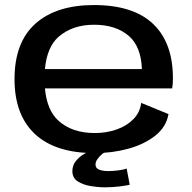

<svg xmlns="http://www.w3.org/2000/svg" viewBox="-20 -616 782 780"><path d="M365 6Q205 6 122 -71.5Q39 -149 39 -294.5Q39 -444 123.8 -519.8Q208.5 -595.5 362 -595.5Q521 -595.5 601.8 -519Q682.5 -442.5 682.5 -297.5Q682.5 -274 679.5 -257H162.5Q170.5 -169 216.5 -126.5Q272 -75.5 365.5 -75.5Q412.5 -75.5 453.8 -90Q495 -104.5 522 -132Q549 -159.5 553.5 -198L664.5 -152.5Q655.5 -100.5 611.2 -65.2Q567 -30 501.8 -12Q436.5 6 365 6ZM162.5 -335.5H556.5Q553 -426.5 504 -469.5Q451 -515.5 362 -515.5Q274.5 -515.5 218 -466.5Q171 -425.5 162.5 -335.5ZM406 145Q379.5 145 348.8 140Q318 135 296 121Q274 107 274 79.5Q274 55.5 288.2 38.2Q302.5 21 318.8 11.2Q335 1.5 341.5 0H408Q404.5 2 394.8 10Q385 18 376.5 29.5Q368 41 368 52.5Q368 67 382.5 73Q397 79 419.5 79Q439.5 79 462 76Q484.5 73 494.5 68.5L507 134.5Q499 137 468.8 141Q438.5 145 406 145Z"/></svg>

Font: Anybody ExtraExpanded Medium
Style: Regular
Weight: 500
Width: 8
Designer: Tyler Finck
Foundry: Etcetera Type Company
Version: Version 1.010; ttfautohint (v1.8.3) -l 8 -r 50 -G 200 -x 14 